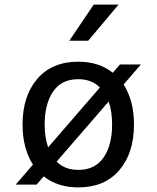

<svg xmlns="http://www.w3.org/2000/svg" viewBox="-20 -802 680 834"><path d="M517 -435Q562 -364 562 -261Q562 -137 498 -62.5Q434 12 320 12Q230 12 170 -36L139 0H48L123 -87Q78 -158 78 -261Q78 -385 142 -459.5Q206 -534 320 -534Q410 -534 470 -486L501 -522H592ZM189 -162 414 -422Q378 -458 320 -458Q247 -458 210.5 -404Q174 -350 174 -261Q174 -206 189 -162ZM452 -361 226 -100Q262 -64 320 -64Q393 -64 430 -118Q467 -172 467 -261Q467 -318 452 -361ZM387 -782H495L363 -625H281Z"/></svg>

Font: AmikoRegular
Style: Regular
Weight: 400
Designer: Pablo Impallari, Rodrigo Fuenzalida, Andres Torresi
Foundry: Impallari Type
Version: Version 1.000; ttfautohint (v1.3)